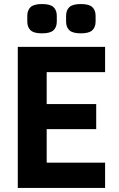

<svg xmlns="http://www.w3.org/2000/svg" viewBox="-20 -930 589 950"><path d="M500 0H68V-698H500V-573H211V-415H456V-291H211V-125H500ZM188 -765Q147 -765 131 -780.5Q115 -796 115 -823V-852Q115 -879 131 -894.5Q147 -910 188 -910Q229 -910 245 -894.5Q261 -879 261 -852V-823Q261 -796 245 -780.5Q229 -765 188 -765ZM380 -765Q339 -765 323 -780.5Q307 -796 307 -823V-852Q307 -879 323 -894.5Q339 -910 380 -910Q421 -910 437 -894.5Q453 -879 453 -852V-823Q453 -796 437 -780.5Q421 -765 380 -765Z"/></svg>

Font: IBM Plex Sans Condensed
Style: Bold
Weight: 700
Width: 3
Designer: Mike Abbink, Paul van der Laan, Pieter van Rosmalen
Foundry: Bold Monday
Version: Version 3.201